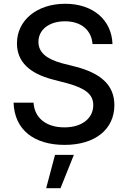

<svg xmlns="http://www.w3.org/2000/svg" viewBox="-20 -758 680 1019"><path d="M323 11C485 11 587 -72 587 -200C587 -302 521 -368 381 -404L310 -422C226 -445 184 -480 184 -536C184 -599 239 -645 325 -645C413 -645 466 -596 471 -524H577C573 -651 475 -738 326 -738C177 -738 70 -651 70 -528C70 -429 138 -368 260 -336L337 -316C435 -289 475 -256 475 -200C475 -131 416 -82 322 -82C225 -82 163 -132 158 -213H52C57 -68 162 11 323 11ZM225 241H301L372 64H272Z"/></svg>

Font: Wafeq Medium
Style: Regular
Weight: 500
Designer: Rasmus Andersson & Azza Alameddine
Foundry: Google & TypeTogether
Version: Version 3.000;January 28, 2025;FontCreator 15.0.0.3014 64-bi